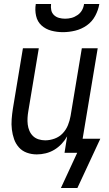

<svg xmlns="http://www.w3.org/2000/svg" viewBox="-20 -760 540 955"><path d="M293 -600Q263 -600 235 -607.5Q207 -615 186.5 -633.5Q166 -652 159.5 -681Q153 -710 158 -740H234Q232 -724 235 -709.5Q238 -695 248.5 -685Q259 -675 273.5 -671Q288 -667 304 -667Q320 -667 335.5 -671Q351 -675 365.5 -685Q380 -695 388 -709.5Q396 -724 398 -740H474Q469 -710 453.5 -681Q438 -652 411.5 -633.5Q385 -615 354 -607.5Q323 -600 293 -600ZM365 175H283L364 0H301L314 -82Q303 -62 286.5 -44.5Q270 -27 250 -15Q230 -3 207.5 2.5Q185 8 163 8Q137 8 113.5 -0.5Q90 -9 74 -27Q58 -45 50 -68Q42 -91 39 -116Q36 -141 38 -167Q40 -193 44 -219L94 -520H173L121 -208Q118 -191 117 -174Q116 -157 118 -140.5Q120 -124 126.5 -109Q133 -94 144.5 -83Q156 -72 172 -67Q188 -62 205 -62Q228 -62 251.5 -70.5Q275 -79 292 -97Q309 -115 318 -137.5Q327 -160 331 -183L387 -520H466L391 -70H479Z"/></svg>

Font: Iosevka Curly
Style: Italic
Weight: 400
Italic angle: -9°
Monospace: yes
Designer: Belleve Invis
Foundry: Belleve Invis
Version: Version 22.1.2; ttfautohint (v1.8.4)